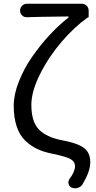

<svg xmlns="http://www.w3.org/2000/svg" viewBox="-20 -814 513 1031"><path d="M423.8 174.8Q415 189.5 398.4 194.3Q390.6 197.3 383.8 197.3Q375 197.3 365.2 193.4Q351.6 187.5 348.1 173.3Q344.7 159.2 353.5 146.5Q382.8 107.4 382.8 79.1Q382.8 53.7 358.4 40Q334 26.4 257.8 10.7Q213.9 2 179.7 -14.2Q145.5 -30.3 115.7 -58.6Q85.9 -86.9 69.8 -134.3Q53.7 -181.6 53.7 -246.1Q53.7 -305.7 80.6 -374.5Q107.4 -443.4 150.4 -505.9Q193.4 -568.4 244.1 -623.5Q294.9 -678.7 347.7 -719.7Q348.6 -721.7 348.1 -723.6Q347.7 -725.6 345.7 -725.6Q171.9 -723.6 125 -721.7Q109.4 -720.7 98.6 -731.4Q87.9 -742.2 87.9 -756.8Q87.9 -772.5 98.6 -783.2Q109.4 -793.9 125 -793.9H418.9Q434.6 -793.9 445.3 -783.2Q456.1 -772.5 456.1 -756.8V-724.6Q456.1 -719.7 451.2 -719.7Q451.2 -719.7 450.2 -719.7Q379.9 -669.9 311 -589.8Q242.2 -509.8 195.3 -416.5Q148.4 -323.2 148.4 -251Q148.4 -160.2 189 -118.7Q229.5 -77.1 310.5 -61.5Q394.5 -45.9 429.7 -20.5Q464.8 4.9 464.8 57.6Q464.8 105.5 423.8 174.8Z"/></svg>

Font: irohamaru Regular
Style: Regular
Weight: 400
Designer: [Source Han Sans]
Ryoko NISHIZUKA  (kana & ideographs); Paul D. Hunt (Latin, Greek & Cyrillic); Wenlong ZHANG  (bopomofo
Version: Version 1.00